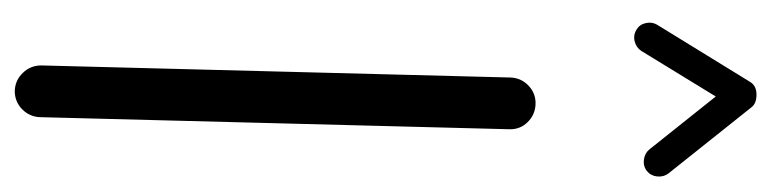

<svg xmlns="http://www.w3.org/2000/svg" viewBox="-430 -624 1091 272"><g transform="rotate(90 116.0 -488.5)"><path d="M109.4 36.6Q94.2 36.1 83.7 25.1Q73.2 14.2 73.2 -1L90.3 -665.5Q90.8 -680.7 101.8 -691.2Q112.8 -701.7 127.9 -701.2Q143.1 -700.7 153.6 -689.9Q164.1 -679.2 163.6 -664.1L146.5 0.5Q146 15.6 135.3 26.1Q124.5 36.6 109.4 36.6ZM22.5 -844.2Q15.1 -848.6 13.2 -857.4Q11.2 -866.2 15.6 -873.5L96.7 -1005.4Q102.1 -1014.2 114.5 -1014.2Q127 -1014.2 132.3 -1007.3L226.1 -889.6Q231.4 -882.8 230.5 -873.5Q229.5 -864.3 222.7 -858.9Q215.8 -853.5 206.5 -854.7Q197.3 -856 191.9 -862.8L117.2 -956.5L52.7 -851.1Q47.9 -843.8 39.1 -841.6Q30.3 -839.4 22.5 -844.2Z"/></g></svg>

Font: Mikhak-DS1-FD Regular
Style: Regular
Weight: 400
Designer: Amin Abedi
Version: Version 3.2